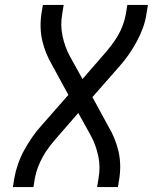

<svg xmlns="http://www.w3.org/2000/svg" viewBox="-20 -755 640 775"><path d="M32 0 38 -37Q43 -65 53 -93.5Q63 -122 77.5 -148.5Q92 -175 109.5 -200.5Q127 -226 148 -249L256 -372L190 -493Q177 -515 167 -539.5Q157 -564 151 -589.5Q145 -615 144 -642.5Q143 -670 147 -698L153 -735H237L231 -698Q223 -653 232.5 -609Q242 -565 262 -528L313 -436L399 -535Q415 -553 429.5 -572Q444 -591 456 -611.5Q468 -632 476 -654Q484 -676 488 -698L494 -735H577L571 -698Q567 -670 556.5 -641.5Q546 -613 531.5 -586.5Q517 -560 499.5 -534.5Q482 -509 461 -486L353 -363L419 -242Q432 -220 442 -195.5Q452 -171 458 -145.5Q464 -120 465 -92.5Q466 -65 462 -37L456 0H372L378 -37Q386 -82 376.5 -126Q367 -170 347 -207L296 -299L210 -200Q194 -182 179.5 -163Q165 -144 153.5 -123.5Q142 -103 133.5 -81Q125 -59 121 -37L115 0Z"/></svg>

Font: Iosevka Curly Extended Oblique
Style: Regular
Weight: 400
Width: 7
Italic angle: -9°
Monospace: yes
Designer: Belleve Invis
Foundry: Belleve Invis
Version: Version 11.1.0; ttfautohint (v1.8.3)